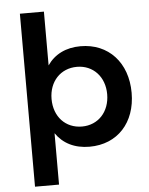

<svg xmlns="http://www.w3.org/2000/svg" viewBox="-61 -792 803 1035"><g transform="rotate(-5 340.5 -274.0)"><path d="M216 -451V-742H86V194H216V-84C255 -27 317 5 398 5C550 5 649 -104 649 -265C649 -429 547 -539 396 -539C317 -539 255 -508 216 -451ZM367 -430C455 -430 517 -363 517 -269C517 -174 455 -107 367 -107C278 -107 216 -173 216 -269C216 -363 278 -430 367 -430Z"/></g></svg>

Font: Montserrat_SPRD_medium Medium
Style: Regular
Weight: 400
Designer: Julieta Ulanovsky edited by Nelly Hempel
Foundry: Julieta Ulanovsky
Version: Version 4.000;PS 004.000;hotconv 1.0.88;makeotf.lib2.5.64775